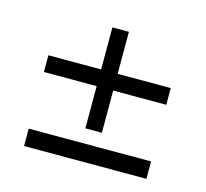

<svg xmlns="http://www.w3.org/2000/svg" viewBox="-65 -442 553 515"><g transform="rotate(15 211.5 -184.5)"><path d="M381.3 -252V-205.6H41.5V-252ZM188 -368.7H233.9V-88.4H188ZM381.3 -48.3V0H41.5V-48.3Z"/></g></svg>

Font: Lateef Light
Style: Regular
Weight: 300
Designer: SIL International
Foundry: SIL International
Version: Version 4.200